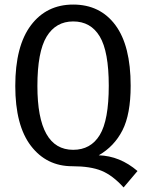

<svg xmlns="http://www.w3.org/2000/svg" viewBox="-20 -720 641 842"><path d="M413 -39Q506 -36 583 30L522 102Q474 49 425.5 29Q377 9 297 9Q184 9 115.5 -80.5Q47 -170 47 -343Q47 -518 115.5 -609Q184 -700 301 -700Q419 -700 486 -610Q553 -520 553 -344Q553 -219 517 -148.5Q481 -78 413 -39ZM144 -343Q144 -63 301 -63Q378 -63 417.5 -128Q457 -193 457 -344Q457 -494 417.5 -560Q378 -626 301 -626Q225 -626 184.5 -559.5Q144 -493 144 -343Z"/></svg>

Font: Fira Sans Condensed
Style: Regular
Weight: 400
Width: 3
Designer: Carrois Corporate & Edenspiekermann AG
Foundry: Carrois Corporate GbR & Edenspiekermann AG
Version: Version 4.202;PS 004.202;hotconv 1.0.88;makeotf.lib2.5.64775